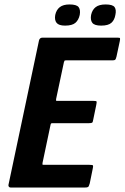

<svg xmlns="http://www.w3.org/2000/svg" viewBox="-20 -842 559 862"><path d="M28 0Q23 0 20 -3.5Q17 -7 18 -12L155 -660Q158 -673 171 -673H505Q517 -673 518.5 -671Q520 -669 518 -658L503 -588Q500 -576 497 -573.5Q494 -571 483 -571H277Q271 -571 270 -570Q269 -569 267 -563L232 -398Q231 -392 231.5 -390.5Q232 -389 238 -389H400Q412 -389 413.5 -386.5Q415 -384 412 -370L399 -307Q397 -294 394 -291.5Q391 -289 379 -289H217Q212 -289 210 -288Q208 -287 207 -282L171 -111Q170 -105 170.5 -103.5Q171 -102 177 -102H381Q396 -102 397.5 -99Q399 -96 396 -83L383 -19Q379 -5 375.5 -2.5Q372 0 359 0ZM338 -775Q333 -752 318.5 -739.5Q304 -727 272 -727Q244 -727 234 -739.5Q224 -752 228 -775Q233 -798 248.5 -810Q264 -822 292 -822Q324 -822 333 -810Q342 -798 338 -775ZM498 -775Q494 -752 480 -739.5Q466 -727 434 -727Q404 -727 394.5 -739.5Q385 -752 389 -775Q394 -798 409.5 -810Q425 -822 454 -822Q486 -822 494.5 -810Q503 -798 498 -775Z"/></svg>

Font: Glory
Style: Bold Italic
Weight: 700
Italic angle: -12°
Version: Version 1.011